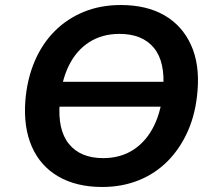

<svg xmlns="http://www.w3.org/2000/svg" viewBox="-20 -735 854 765"><path d="M155 -310 170 -409H701L685 -310ZM387 10Q285 10 213 -31.5Q141 -73 107 -150.5Q73 -228 81 -334Q88 -420 118 -490.5Q148 -561 198 -611Q248 -661 314.5 -688Q381 -715 461 -715Q564 -715 635 -674Q706 -633 741 -556Q776 -479 767 -373Q760 -285 729.5 -215Q699 -145 649.5 -94.5Q600 -44 533.5 -17Q467 10 387 10ZM391 -105Q461 -105 512.5 -139Q564 -173 594 -234.5Q624 -296 630 -379Q639 -489 593 -544.5Q547 -600 456 -600Q387 -600 335.5 -567Q284 -534 254 -473Q224 -412 218 -327Q209 -217 255 -161Q301 -105 391 -105Z"/></svg>

Font: Nunito Sans 9pt
Style: Bold Italic
Weight: 700
Italic angle: -9°
Version: Version 3.101;gftools[0.9.27]